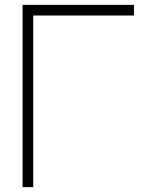

<svg xmlns="http://www.w3.org/2000/svg" viewBox="-20 -770 582 790"><path d="M531.2 -750H72.9V0H116.7V-706.2H531.2Z"/></svg>

Font: Manrope3 Thin
Style: Regular
Weight: 100
Width: 4
Designer: Mikhail Sharanda
Foundry: Mikhail Sharanda
Version: Version 3.000;PS 003.000;hotconv 1.0.88;makeotf.lib2.5.64775